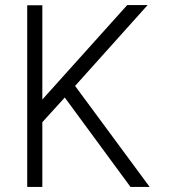

<svg xmlns="http://www.w3.org/2000/svg" viewBox="-20 -742 683 762"><path d="M278 -401 574 0H498L237 -355L148 -257V0H88V-721H148V-347L485 -722H566Z"/></svg>

Font: SUITE Light
Style: Regular
Weight: 300
Designer: Sun
Foundry: Sun
Version: Version 2.040